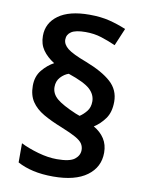

<svg xmlns="http://www.w3.org/2000/svg" viewBox="-87 -828 681 898"><g transform="rotate(10 254.0 -379.5)"><path d="M61 -394Q61 -439 86 -469Q111 -499 141 -515Q106 -537 86.5 -565Q67 -593 67 -632Q67 -693 118 -730Q169 -767 265 -767Q319 -767 360.5 -756.5Q402 -746 440 -730L405 -647Q371 -662 336.5 -673Q302 -684 261 -684Q214 -684 193.5 -670.5Q173 -657 173 -633Q173 -610 196.5 -591Q220 -572 287 -547Q367 -516 408 -479Q449 -442 449 -386Q449 -336 426.5 -305Q404 -274 375 -256Q408 -237 426 -209Q444 -181 444 -143Q444 -74 388 -33Q332 8 228 8Q175 8 133 -1.5Q91 -11 58 -29V-120Q94 -102 141.5 -88.5Q189 -75 231 -75Q292 -75 315 -93Q338 -111 338 -137Q338 -153 329.5 -166.5Q321 -180 297 -193.5Q273 -207 226 -226Q175 -246 138 -267.5Q101 -289 81 -319Q61 -349 61 -394ZM162 -406Q162 -374 189 -351Q216 -328 282 -300L301 -293Q318 -304 333 -322.5Q348 -341 348 -369Q348 -402 321 -427Q294 -452 217 -478Q196 -471 179 -452.5Q162 -434 162 -406Z"/></g></svg>

Font: Noto Sans Thai Looped SemiBold
Style: Regular
Weight: 600
Designer: Sasikarn Vongin, Ben Mitchell
Foundry: The Fontpad Ltd
Version: Version 1.001; ttfautohint (v1.8.4.7-5d5b)